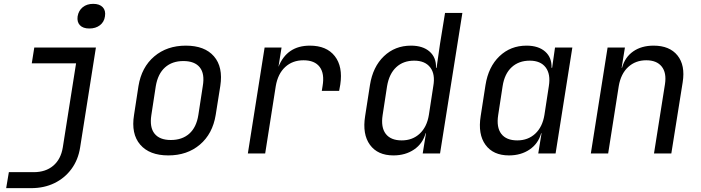

<svg xmlns="http://www.w3.org/2000/svg" viewBox="-20 -797 3640 997"><path d="M12 180 26 97H155Q217 97 256.5 63.5Q296 30 306 -31L375 -468H145L158 -550H478L396 -31Q386 33 351 80.5Q316 128 262.5 154Q209 180 141 180ZM444 -649Q411 -649 395 -666Q379 -683 383 -712Q388 -742 409.5 -759.5Q431 -777 464 -777Q497 -777 513.5 -759.5Q530 -742 525 -712Q521 -683 499 -666Q477 -649 444 -649Z M854 10Q756 10 708 -46Q660 -102 676 -200L699 -350Q715 -448 781 -504Q847 -560 945 -560Q1043 -560 1091 -504.5Q1139 -449 1124 -351L1100 -200Q1084 -102 1018 -46Q952 10 854 10ZM867 -70Q926 -70 963 -103Q1000 -136 1010 -200L1033 -350Q1044 -414 1017.5 -447Q991 -480 932 -480Q874 -480 837 -447Q800 -414 789 -350L766 -200Q756 -136 782.5 -103Q809 -70 867 -70Z M1267 0 1354 -550H1442L1426 -450Q1470 -560 1589 -560Q1676 -560 1718.5 -505.5Q1761 -451 1747 -358L1741 -325H1651L1655 -350Q1666 -415 1640 -449.5Q1614 -484 1556 -484Q1499 -484 1461 -449Q1423 -414 1412 -350L1357 0Z M2023 10Q1941 10 1901 -45Q1861 -100 1876 -194L1901 -355Q1916 -450 1973.5 -505Q2031 -560 2114 -560Q2176 -560 2211 -529Q2246 -498 2244 -445H2247L2265 -570L2291 -730H2381L2265 0H2175L2192 -105H2190Q2175 -51 2130 -20.5Q2085 10 2023 10ZM2066 -68Q2122 -68 2159.5 -103Q2197 -138 2207 -200L2230 -350Q2241 -412 2214 -447Q2187 -482 2131 -482Q2074 -482 2037.5 -448Q2001 -414 1990 -350L1967 -200Q1957 -136 1983 -102Q2009 -68 2066 -68Z M2623 10Q2541 10 2501 -45Q2461 -100 2476 -194L2501 -355Q2516 -450 2573.5 -505Q2631 -560 2714 -560Q2776 -560 2811 -529Q2846 -498 2844 -445H2847L2862 -550H2952L2865 0H2775L2792 -105H2790Q2775 -51 2730 -20.5Q2685 10 2623 10ZM2666 -68Q2722 -68 2759.5 -103Q2797 -138 2807 -200L2830 -350Q2840 -412 2813.5 -447Q2787 -482 2731 -482Q2674 -482 2637 -448Q2600 -414 2590 -350L2567 -200Q2557 -136 2583 -102Q2609 -68 2666 -68Z M3048 0 3135 -550H3225L3208 -445H3210Q3225 -500 3268 -530Q3311 -560 3374 -560Q3457 -560 3498 -509Q3539 -458 3525 -370L3466 0H3376L3433 -360Q3442 -419 3416 -451.5Q3390 -484 3336 -484Q3280 -484 3242 -449Q3204 -414 3193 -350L3138 0Z"/></svg>

Font: NKDuy Mono
Style: Italic
Weight: 400
Italic angle: -9°
Monospace: yes
Designer: NKDuy
Foundry: NKDuy
Version: Version 2.251; ttfautohint (v1.8.4.7-5d5b)